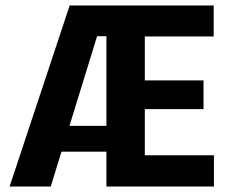

<svg xmlns="http://www.w3.org/2000/svg" viewBox="-20 -680 834 700"><path d="M15 0 234 -660H470L369 -548H334L165 0ZM136 -127V-221H454V-127ZM463 0V-114H760V0ZM368 0V-660H508V0ZM463 -282V-387H722V-282ZM463 -547V-660H759V-547Z"/></svg>

Font: Bricolage Grotesque SemiCondensed
Style: Bold
Weight: 700
Width: 4
Designer: Mathieu Triay
Foundry: Atelier Triay
Version: Version 1.001;gftools[0.9.33.dev8+g029e19f]